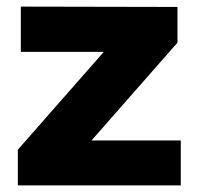

<svg xmlns="http://www.w3.org/2000/svg" viewBox="-20 -561 595 581"><path d="M527 0H34V-108L294 -404H43V-541L517 -540V-432L257 -136H527Z"/></svg>

Font: Argentum Novus
Style: Bold
Weight: 700
Designer: Julieta Ulanovsky (font) & Cristiano Sobral (main changes)
Foundry: Julieta Ulanovsky (font) & Cristiano Sobral (main changes)
Version: Version 3.00;November 27, 2020;FontCreator 13.0.0.2655 64-bi